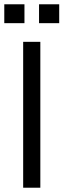

<svg xmlns="http://www.w3.org/2000/svg" viewBox="-43 -875 296 895"><path d="M65 -680H145V0H65ZM-23 -855H71V-767H-23ZM139 -855H233V-767H139Z"/></svg>

Font: CyStack Display
Style: Regular
Weight: 400
Designer: Weizhong Zhang
Foundry: 本地遙控
Version: Version 1.000;Glyphs 3.1.2 (3151)